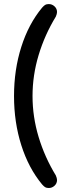

<svg xmlns="http://www.w3.org/2000/svg" viewBox="-20 -771 345 942"><path d="M186.5 133.8Q120.1 53.7 84.5 -58.6Q48.8 -170.9 48.8 -299.8Q48.8 -428.7 84.5 -541Q120.1 -653.3 186.5 -733.4Q195.3 -743.2 201.7 -747.1Q208 -751 219.7 -751Q235.4 -751 247.6 -739.7Q259.8 -728.5 259.8 -711.9Q259.8 -703.1 253.9 -689.5Q199.2 -599.6 169.4 -500.5Q139.6 -401.4 139.6 -299.8Q139.6 -198.2 169.4 -99.1Q199.2 0 253.9 89.8Q259.8 103.5 259.8 112.3Q259.8 128.9 247.6 140.1Q235.4 151.4 219.7 151.4Q208 151.4 201.7 147.5Q195.3 143.6 186.5 133.8Z"/></svg>

Font: YuPearl-Regular
Style: Regular
Weight: 400
Designer: Max Yao
Foundry: Max-Everyday
Version: Version 1.011; ttfautohint (v1.8.3)